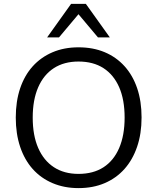

<svg xmlns="http://www.w3.org/2000/svg" viewBox="-20 -957 807 986"><path d="M383 9Q310 9 250 -16.5Q190 -42 148 -89Q106 -136 83.5 -203Q61 -270 61 -353Q61 -437 83.5 -503.5Q106 -570 148 -616.5Q190 -663 249.5 -688.5Q309 -714 383 -714Q458 -714 517.5 -689Q577 -664 619.5 -617Q662 -570 684.5 -503.5Q707 -437 707 -354Q707 -270 684 -203Q661 -136 619 -89Q577 -42 517.5 -16.5Q458 9 383 9ZM383 -64Q459 -64 511.5 -98Q564 -132 592 -197Q620 -262 620 -353Q620 -445 592 -509Q564 -573 511.5 -607Q459 -641 383 -641Q309 -641 256.5 -607Q204 -573 176 -508.5Q148 -444 148 -353Q148 -262 176 -197.5Q204 -133 256.5 -98.5Q309 -64 383 -64ZM222 -765 345 -937H421L544 -765H483L383 -884L283 -765Z"/></svg>

Font: NunitoSans1
Style: Book
Weight: 400
Designer: Vernon Adams
Foundry: Vernon Adams
Version: Version 3.101;gftools[0.9.27]